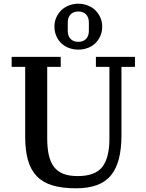

<svg xmlns="http://www.w3.org/2000/svg" viewBox="-20 -1005 790 1037"><path d="M390 12Q316 12 264 -3.5Q212 -19 179 -53Q146 -87 131 -140Q116 -193 116 -268V-644H43V-698H308V-644H235V-258Q235 -206 243.5 -168Q252 -130 271 -104.5Q290 -79 321.5 -66.5Q353 -54 400 -54Q494 -54 532.5 -103.5Q571 -153 571 -257V-644H498V-698H709V-644H636V-274Q636 -202 622.5 -148.5Q609 -95 580 -59Q551 -23 504 -5.5Q457 12 390 12ZM403 -779Q429 -779 444.5 -794.5Q460 -810 460 -839V-883Q460 -912 444.5 -927.5Q429 -943 403 -943Q377 -943 361.5 -927.5Q346 -912 346 -883V-839Q346 -810 361.5 -794.5Q377 -779 403 -779ZM403 -737Q376 -737 352 -746Q328 -755 311 -771.5Q294 -788 284 -811Q274 -834 274 -861Q274 -888 284 -910.5Q294 -933 311 -949.5Q328 -966 352 -975.5Q376 -985 403 -985Q430 -985 454 -975.5Q478 -966 495 -949.5Q512 -933 522 -910.5Q532 -888 532 -861Q532 -834 522 -811Q512 -788 495 -771.5Q478 -755 454 -746Q430 -737 403 -737Z"/></svg>

Font: IBM Plex Serif Medium
Style: Regular
Weight: 500
Designer: Mike Abbink, Paul van der Laan, Pieter van Rosmalen
Foundry: Bold Monday
Version: Version 2.5